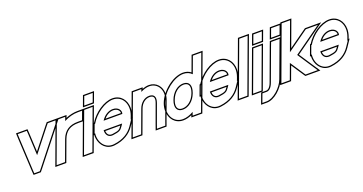

<svg xmlns="http://www.w3.org/2000/svg" viewBox="-46 -1796 5673 2998"><g transform="rotate(-20 2790.0 -296.5)"><path d="M185.3 -516 181.1 -613H332.1L335.2 -570L354.1 -201L645.2 -570L680.1 -613H831.1L755.3 -516L342.4 7L307.6 50H215.6L212.4 7ZM165.3 -515 192.5 8.2 197 70H317.1L358 19.5L771 -503.6L872.1 -633H670.5L629.6 -582.5L371.4 -255.2L355.2 -571.2L350.7 -633H160.2Z M948.2 -550.9C1022.3 -591 1103.8 -613 1181.1 -613H1251.1L1199.4 -473H1129.4C992.3 -473 900 -417.6 851 -287.5L849 -282L823.2 -212L752.4 -20L726.6 50H586.6L612.4 -20L683.2 -212L709 -282C709.4 -283.2 709.9 -284.5 710.3 -285.7L805.2 -543L831.1 -613H971.1ZM984.1 -590.5 999.8 -633H817.1L691.6 -292.7C691.1 -291.3 690.7 -290.1 690.2 -288.9L557.9 70H740.5L869.8 -280.5C915.8 -402.9 998.7 -453 1129.4 -453H1213.4L1279.8 -633H1181.1C1115.7 -633 1046.8 -617.5 984.1 -590.5Z M1379.7 -677H1309.7L1361.3 -817H1431.3H1432.3H1502.3L1450.7 -677H1380.7ZM1260.2 -543 1286.1 -613H1426.1L1400.2 -543L1207.4 -20L1181.6 50H1041.6L1067.4 -20ZM1281 -657H1464.6L1531 -837H1347.3ZM1272.1 -633 1012.9 70H1195.5L1454.8 -633Z M1513.5 -351H1824.4C1842.5 -400 1805.1 -472 1709.4 -473C1634.8 -473 1562.7 -428 1513.5 -351ZM1321.8 -211H1312.8L1338.6 -281L1364.4 -351H1372.2C1456.8 -494.4 1625.3 -612.1 1761.1 -613C1920.1 -613 2001.7 -452 1938.6 -281L1917.2 -223H1924.2L1864 -133C1799.6 -37 1696.6 31 1542.9 49C1396.7 68 1303.6 -63.3 1321.8 -211ZM1770.2 -211H1462.9C1457.5 -131 1502.7 -79.5 1574.8 -89H1575.8C1686.4 -104 1707.1 -117 1744.8 -173ZM1552.8 -371C1597.4 -424.5 1653.3 -453 1709.3 -453C1713 -453 1717 -452.8 1720.6 -452.5C1787 -447.1 1811.4 -402.9 1808.6 -371ZM1299.9 -191C1298.9 -170.4 1299.6 -154.2 1301.9 -136C1317.6 -12.8 1411 86.3 1545.4 68.8C1703.8 50.3 1813 -21 1880.7 -121.9L1961.7 -243H1945.9L1957.4 -274.1C1972.6 -315.4 1979.9 -356.4 1980 -395.2C1980.2 -525.8 1896.3 -633 1761 -633C1617.8 -632.1 1450 -514.1 1360.9 -371H1350.5L1284.1 -191ZM1732.8 -191 1728.2 -184.2C1693.3 -132.3 1681.6 -123.6 1574.5 -109H1573.5L1572.2 -108.8C1569.3 -108.5 1566.5 -108.2 1563.8 -108C1515.6 -105.4 1485.5 -135.4 1482.6 -191Z M2221 -572.2C2269.9 -597.6 2320.3 -612.7 2366.1 -613C2507.1 -613 2585.1 -472 2530.2 -326L2417.4 -20L2392.2 51H2253.2L2278 -19L2390.2 -326C2424.5 -419 2394.1 -472 2314.4 -473C2235.4 -473 2164.5 -419 2130.2 -326L2104.4 -256L2017.4 -20L1991.6 50H1851.6L1877.4 -20L1964.4 -256L1990.2 -326L2070.2 -543L2096.1 -613H2236.1ZM2256.3 -610.1 2264.8 -633H2082.1L1822.9 70H2005.5L2149 -319.1C2181.1 -406.1 2245.5 -453 2314.3 -453C2328.5 -452.8 2340.6 -450.7 2349.9 -447.2C2382.1 -435.4 2397.5 -403.5 2371.4 -332.9L2259.2 -25.8L2224.9 71H2406.3L2436.2 -13.2L2549 -319C2561.7 -352.9 2567.8 -387 2567.9 -419.4C2568.1 -535.8 2488.6 -633 2366 -633C2330.2 -632.7 2292.6 -624.1 2256.3 -610.1Z M2509 -282C2572.1 -453 2773.7 -612 2931.1 -613C2988.6 -613 3036.1 -591.8 3070.3 -556.7L3144.9 -759L3170.7 -829H3310.7L3284.9 -759L3110.3 -285.6L3109 -282L3012.4 -20L2986.6 50H2846.6L2867 -5.5C2807.2 29.4 2744.3 50.4 2686.6 50C2527.6 50 2445.9 -111 2509 -282ZM2649 -282C2605.1 -163 2642.8 -89 2738.2 -90C2832.7 -90 2923.3 -160.8 2967 -276.6L2969 -282C3012.5 -400 2975.1 -472 2879.4 -473C2784.4 -473 2692.5 -400 2649 -282ZM2490.2 -288.9C2475 -247.6 2467.7 -206.6 2467.6 -167.8C2467.4 -37.2 2551.5 70 2686.5 70C2733.6 70.3 2782.6 57.5 2830.4 36L2817.9 70H3000.5L3339.4 -849H3156.8L3061.6 -591C3025.1 -618.4 2981.8 -633 2931 -633C2762.3 -631.9 2556 -467.1 2490.2 -288.9ZM2667.8 -275.1C2709.2 -387.5 2795.3 -453 2879.3 -453C2895.2 -452.8 2908.9 -450.4 2920 -446.3C2964.1 -430.2 2984.4 -381.5 2950.2 -288.9L2948.3 -283.6C2906.7 -173.5 2822.3 -110 2738.1 -110C2721.6 -109.8 2708 -112.1 2696.8 -116.2C2653.8 -132.1 2633.4 -182 2667.8 -275.1Z M3278.5 -351H3589.4C3607.5 -400 3570.1 -472 3474.4 -473C3399.8 -473 3327.7 -428 3278.5 -351ZM3086.8 -211H3077.8L3103.6 -281L3129.4 -351H3137.2C3221.8 -494.4 3390.3 -612.1 3526.1 -613C3685.1 -613 3766.7 -452 3703.6 -281L3682.2 -223H3689.2L3629 -133C3564.6 -37 3461.6 31 3307.9 49C3161.7 68 3068.6 -63.3 3086.8 -211ZM3535.2 -211H3227.9C3222.5 -131 3267.7 -79.5 3339.8 -89H3340.8C3451.4 -104 3472.1 -117 3509.8 -173ZM3317.8 -371C3362.4 -424.5 3418.3 -453 3474.3 -453C3478 -453 3482 -452.8 3485.6 -452.5C3552 -447.1 3576.4 -402.9 3573.6 -371ZM3064.9 -191C3063.9 -170.4 3064.6 -154.2 3066.9 -136C3082.6 -12.8 3176 86.3 3310.4 68.8C3468.8 50.3 3578 -21 3645.7 -121.9L3726.7 -243H3710.9L3722.4 -274.1C3737.6 -315.4 3744.9 -356.4 3745 -395.2C3745.2 -525.8 3661.3 -633 3526 -633C3382.8 -632.1 3215 -514.1 3125.9 -371H3115.5L3049.1 -191ZM3497.8 -191 3493.2 -184.2C3458.3 -132.3 3446.6 -123.6 3339.5 -109H3338.5L3337.2 -108.8C3334.3 -108.5 3331.5 -108.2 3328.8 -108C3280.6 -105.4 3250.5 -135.4 3247.6 -191Z M3914.9 -759 3940.7 -829H4080.7L4054.9 -759L3782.4 -20L3756.6 50H3616.6L3642.4 -20ZM3926.8 -849 3587.9 70H3770.5L4109.4 -849Z M4189.7 -677H4119.7L4171.3 -817H4241.3H4242.3H4312.3L4260.7 -677H4190.7ZM4070.2 -543 4096.1 -613H4236.1L4210.2 -543L4017.4 -20L3991.6 50H3851.6L3877.4 -20ZM4091 -657H4274.6L4341 -837H4157.3ZM4082.1 -633 3822.9 70H4005.5L4264.8 -633Z M4483.6 -674H4413.6L4465.2 -814H4535.2H4536.2H4606.2L4554.6 -674H4484.6ZM4365.2 -543 4391.7 -612H4532.7L4505.9 -542L4312.4 -20C4265.5 107 4120 236 4008 236H3938L3989.6 96H4059.6C4102.6 96 4143.9 60 4172 -19L4172.4 -20ZM4384.9 -654H4568.5L4634.9 -834H4451.2ZM4346.5 -550 4153.2 -25.8C4126 50.6 4089.8 76 4059.6 76H3975.7L3909.3 256H4008C4132.7 256 4282.1 119.9 4331.1 -13L4524.6 -534.9L4561.8 -632H4377.9Z M4612.8 -360 4939.7 -593 4968.1 -613H5169.1L5000.8 -493L4705 -282L4844.8 -70L4924.6 50H4723.6L4709.9 30L4555.2 -203.9L4487.4 -20L4461.6 50H4321.6L4347.4 -20L4418.2 -212L4469.8 -352L4619.9 -759L4645.7 -829H4785.7L4759.9 -759ZM4654 -414 4814.4 -849H4631.8L4292.9 70H4475.5L4560.3 -159.9L4693.3 41.1L4713 70H4961.9L4861.5 -81L4732.3 -276.9L5231.5 -633H4961.7L4928.1 -609.3Z M5113.5 -351H5424.4C5442.5 -400 5405.1 -472 5309.4 -473C5234.8 -473 5162.7 -428 5113.5 -351ZM4921.8 -211H4912.8L4938.6 -281L4964.4 -351H4972.2C5056.8 -494.4 5225.3 -612.1 5361.1 -613C5520.1 -613 5601.7 -452 5538.6 -281L5517.2 -223H5524.2L5464 -133C5399.6 -37 5296.6 31 5142.9 49C4996.7 68 4903.6 -63.3 4921.8 -211ZM5370.2 -211H5062.9C5057.5 -131 5102.7 -79.5 5174.8 -89H5175.8C5286.4 -104 5307.1 -117 5344.8 -173ZM5152.8 -371C5197.4 -424.5 5253.3 -453 5309.3 -453C5313 -453 5317 -452.8 5320.6 -452.5C5387 -447.1 5411.4 -402.9 5408.6 -371ZM4899.9 -191C4898.9 -170.4 4899.6 -154.2 4901.9 -136C4917.6 -12.8 5011 86.3 5145.4 68.8C5303.8 50.3 5413 -21 5480.7 -121.9L5561.7 -243H5545.9L5557.4 -274.1C5572.6 -315.4 5579.9 -356.4 5580 -395.2C5580.2 -525.8 5496.3 -633 5361 -633C5217.8 -632.1 5050 -514.1 4960.9 -371H4950.5L4884.1 -191ZM5332.8 -191 5328.2 -184.2C5293.3 -132.3 5281.6 -123.6 5174.5 -109H5173.5L5172.2 -108.8C5169.3 -108.5 5166.5 -108.2 5163.8 -108C5115.6 -105.4 5085.5 -135.4 5082.6 -191Z"/></g></svg>

Font: Nordica Plus
Style: NordicaClassicRgOblOl
Weight: 500
Version: Version 1.01